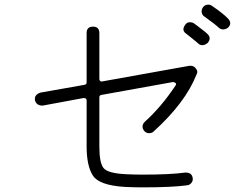

<svg xmlns="http://www.w3.org/2000/svg" viewBox="-20 -835 1040 829"><path d="M596 -26Q560 -26 518 -28Q408 -35 381 -77Q354 -119 354 -203V-402Q354 -407 350 -410L342 -412L164 -379Q137 -379 131 -402Q129 -415 135.5 -423Q142 -431 154 -435L346 -469Q354 -471 354 -479V-692Q354 -720 381.5 -720Q409 -720 409 -692V-493Q409 -488 413 -485Q415 -483 419 -483L798 -551H803Q817 -551 825 -540Q837 -527 828 -512Q780 -391 643 -267Q636 -260 623.5 -260Q611 -260 603 -269.5Q595 -279 595.5 -289.5Q596 -300 605 -309Q677 -374 738 -466Q742 -471 738 -477L728 -481L417 -425Q409 -423 409 -415V-202Q409 -132 427 -109.5Q445 -87 521 -83Q561 -81 595 -81Q715 -81 781 -90Q809 -90 812 -66Q814 -55 806.5 -45.5Q799 -36 788 -35Q724 -26 596 -26ZM836 -647 827 -655Q798 -679 786 -688Q762 -703 779 -727Q787 -740 802 -739Q810 -739 817 -734.5Q824 -730 865 -698L874 -690Q895 -672 877 -650Q865 -640 854 -640Q843 -640 836 -647ZM924 -716Q912 -728 862 -764Q853 -770 851 -781.5Q849 -793 856 -803Q864 -815 879 -815Q888 -815 895 -810Q943 -777 963.5 -756Q984 -735 965 -716Q955 -708 943.5 -708Q932 -708 924 -716Z"/></svg>

Font: Shin Retro Maru Gothic Regular
Style: Regular
Weight: 400
Designer: Iose
Foundry: Typographish
Version: Version 1.002